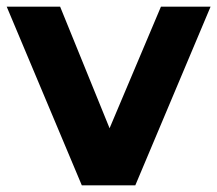

<svg xmlns="http://www.w3.org/2000/svg" viewBox="-28 -558 654 578"><path d="M218.3 0 -7.8 -537.9H153L341.2 -75.2H261L456.5 -537.9H605.9L379.3 0Z"/></svg>

Font: Montserrat Alternates Thin
Style: Regular
Weight: 100
Designer: Julieta Ulanovsky
Foundry: Julieta Ulanovsky
Version: Version 9.000